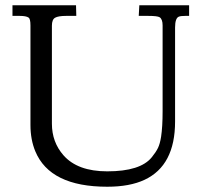

<svg xmlns="http://www.w3.org/2000/svg" viewBox="-20 -687 761 725"><path d="M27.1 -627V-667H267.1L268.1 -627H230Q200.2 -627 188.1 -620.1Q176 -613.3 176 -590.1V-220Q176 -150.4 219.7 -100.6Q272.9 -40 385 -40Q510.5 -40 553.2 -93.3Q568.6 -112.1 576.4 -128.1Q584.2 -144 588.4 -171.4Q594 -208.5 594 -267.1V-591.1Q594 -614.5 582.8 -621.8Q574.7 -627 539.1 -627H503.9L506.1 -667H694.1V-627H679.9Q663.1 -627 655.8 -624.3Q641.1 -619.1 641.1 -583V-228Q641.1 -62 525.9 -8.1Q470 18.1 385 18.1Q168.9 18.1 113.3 -115.7Q95 -159.9 95 -215.1V-591.1Q95 -616 87.9 -620.6Q78.9 -627 54 -627Z"/></svg>

Font: Linden Hill
Style: Regular
Weight: 400
Version: Version 1.202